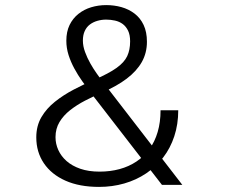

<svg xmlns="http://www.w3.org/2000/svg" viewBox="-20 -726 890 754"><path d="M369 8Q292 8 237 -16.5Q182 -41 152.2 -85Q122.5 -129 122.5 -186.5Q122.5 -231.5 142.5 -265.8Q162.5 -300 195.8 -326.5Q229 -353 269.5 -374.2Q310 -395.5 351 -413Q408 -438 438 -459.5Q468 -481 479.5 -505.5Q491 -530 491 -563.5Q491 -589 483 -605.5Q475 -622 461.8 -631.8Q448.5 -641.5 431.5 -645.2Q414.5 -649 396.5 -649Q379 -649 362.5 -644.2Q346 -639.5 333 -629.8Q320 -620 312.8 -604.2Q305.5 -588.5 305.5 -566.5Q305.5 -545 314 -521.8Q322.5 -498.5 335 -476.5Q347.5 -454.5 360.2 -436.8Q373 -419 381.5 -407.5L696 0H616L334.5 -364Q319 -384.5 302.5 -407.8Q286 -431 272 -456.8Q258 -482.5 249.2 -510Q240.5 -537.5 240.5 -566Q240.5 -601.5 253.2 -627.8Q266 -654 288 -671.5Q310 -689 338.2 -697.5Q366.5 -706 397 -706Q428.5 -706 457 -698Q485.5 -690 508.2 -672.8Q531 -655.5 544 -628Q557 -600.5 557 -562Q557 -518 536.8 -482.2Q516.5 -446.5 477.5 -417Q438.5 -387.5 382.5 -363.5Q347.5 -348 314.5 -331Q281.5 -314 255.2 -293.2Q229 -272.5 213.5 -246.5Q198 -220.5 198 -187.5Q198 -161 209 -136.8Q220 -112.5 241.5 -93.5Q263 -74.5 295.5 -63.2Q328 -52 371 -52Q413 -52 449.8 -62Q486.5 -72 516 -91.8Q545.5 -111.5 566.8 -140.5Q588 -169.5 599.2 -207.8Q610.5 -246 610.5 -293H680Q680 -238 664.5 -191Q649 -144 620.8 -107.5Q592.5 -71 553.8 -45Q515 -19 468 -5.5Q421 8 369 8Z"/></svg>

Font: Trispace Thin Light
Style: Regular
Weight: 300
Version: Version 1.210